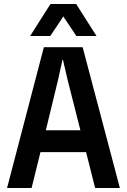

<svg xmlns="http://www.w3.org/2000/svg" viewBox="-20 -935 631 955"><path d="M15.1 0 198.2 -700.2H391.1L576.2 0H453.1L408.2 -178.2H181.2L137.2 0ZM129.9 -755.9 231 -915H358.9L460 -755.9H359.9L294.9 -853L230 -755.9ZM208 -287.1H379.9L316.9 -535.2L293 -638.2H291L268.1 -535.2Z"/></svg>

Font: TASA Explorer SemiBold
Style: Regular
Weight: 600
Designer: Weizhong Zhang
Foundry: Local Remote
Version: Version 1.000;Glyphs 3.1.2 (3151)